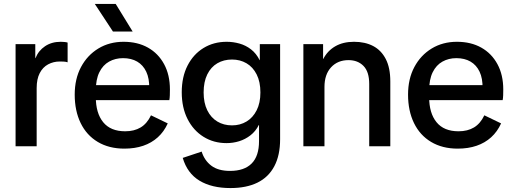

<svg xmlns="http://www.w3.org/2000/svg" viewBox="-20 -742 2604 974"><path d="M59 0V-518H159V-447H160Q175 -485 208.5 -507.5Q242 -530 288 -530Q298 -530 307.5 -529Q317 -528 323 -526V-426Q313 -429 303.5 -429.5Q294 -430 283 -430Q251 -430 224 -415.5Q197 -401 181.5 -371Q166 -341 166 -295V0Z M611 12Q533 12 476 -22Q419 -56 389 -118Q359 -180 359 -262Q359 -342 391 -402Q423 -462 479 -496Q535 -530 607 -530Q678 -530 730.5 -500.5Q783 -471 812.5 -416.5Q842 -362 842 -288Q842 -273 841.5 -258.5Q841 -244 839 -234H415V-310H773L737 -294Q738 -344 722 -378Q706 -412 676 -429.5Q646 -447 604 -447Q565 -447 533.5 -429.5Q502 -412 484 -375.5Q466 -339 466 -282V-250Q466 -168 503.5 -122Q541 -76 615 -76Q661 -76 693.5 -95.5Q726 -115 746 -157L831 -116Q812 -74 780.5 -45.5Q749 -17 706.5 -2.5Q664 12 611 12ZM567 -722 653 -582H553L461 -722Z M1149 212Q1054 212 992 174.5Q930 137 907 59L1003 27Q1017 72 1052 98.5Q1087 125 1147 125Q1219 125 1256.5 87.5Q1294 50 1294 -26V-108H1293Q1277 -76 1250.5 -55.5Q1224 -35 1193 -25.5Q1162 -16 1129 -16Q1064 -16 1012.5 -48Q961 -80 931.5 -138Q902 -196 902 -274Q902 -352 931.5 -409.5Q961 -467 1012.5 -498.5Q1064 -530 1130 -530Q1163 -530 1195 -521Q1227 -512 1253.5 -491.5Q1280 -471 1297 -437H1298V-518H1401V-36Q1401 46 1371.5 101.5Q1342 157 1286 184.5Q1230 212 1149 212ZM1157 -106Q1198 -106 1230.5 -125.5Q1263 -145 1282 -182.5Q1301 -220 1301 -273Q1301 -327 1282 -364.5Q1263 -402 1230.5 -421Q1198 -440 1157 -440Q1115 -440 1082.5 -421Q1050 -402 1031.5 -364.5Q1013 -327 1013 -273Q1013 -220 1031.5 -182.5Q1050 -145 1082.5 -125.5Q1115 -106 1157 -106Z M1853 0V-316Q1853 -378 1824 -407.5Q1795 -437 1748 -437Q1693 -437 1659.5 -400.5Q1626 -364 1626 -301V0H1519V-518H1619V-443H1620Q1641 -484 1680.5 -507Q1720 -530 1776 -530Q1832 -530 1873 -508.5Q1914 -487 1937 -442.5Q1960 -398 1960 -329V0Z M2302 12Q2224 12 2167 -22Q2110 -56 2080 -118Q2050 -180 2050 -262Q2050 -342 2082 -402Q2114 -462 2170 -496Q2226 -530 2298 -530Q2369 -530 2421.5 -500.5Q2474 -471 2503.5 -416.5Q2533 -362 2533 -288Q2533 -273 2532.5 -258.5Q2532 -244 2530 -234H2106V-310H2464L2428 -294Q2429 -344 2413 -378Q2397 -412 2367 -429.5Q2337 -447 2295 -447Q2256 -447 2224.5 -429.5Q2193 -412 2175 -375.5Q2157 -339 2157 -282V-250Q2157 -168 2194.5 -122Q2232 -76 2306 -76Q2352 -76 2384.5 -95.5Q2417 -115 2437 -157L2522 -116Q2503 -74 2471.5 -45.5Q2440 -17 2397.5 -2.5Q2355 12 2302 12Z"/></svg>

Font: TikTok Sans 24pt Medium
Style: Regular
Weight: 500
Version: Version 4.000